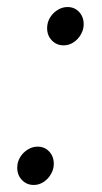

<svg xmlns="http://www.w3.org/2000/svg" viewBox="-20 -518 290 546"><path d="M76 8Q56 8 42.5 -6Q29 -20 29 -41Q29 -57 37 -70.5Q45 -84 58.5 -92.5Q72 -101 87 -101Q107 -101 120 -87Q133 -73 133 -52Q133 -37 125 -23Q117 -9 104 -0.5Q91 8 76 8ZM161 -389Q141 -389 127.5 -403Q114 -417 114 -438Q114 -454 122 -467.5Q130 -481 143.5 -489.5Q157 -498 172 -498Q192 -498 205 -484Q218 -470 218 -449Q218 -434 210 -420Q202 -406 189 -397.5Q176 -389 161 -389Z"/></svg>

Font: Red Hat Text VF
Style: Italic
Weight: 400
Italic angle: -12°
Designer: Pentagram, MCKL
Foundry: Pentagram, MCKL
Version: Version 1.023